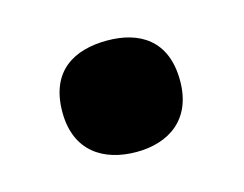

<svg xmlns="http://www.w3.org/2000/svg" viewBox="-42 -222 372 293"><g transform="rotate(-15 143.5 -75.0)"><path d="M50 -75C50 -13 92 13 144 13C194 13 236 -13 236 -75C236 -140 194 -163 144 -163C92 -163 50 -140 50 -75Z"/></g></svg>

Font: Noto Sans Arabic UI XBd
Style: Regular
Weight: 800
Designer: Monotype Design Team, Nadine Chahine and Nizar Qandah
Foundry: Monotype Imaging Inc.
Version: Version 2.010